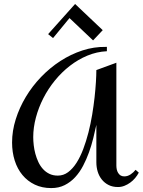

<svg xmlns="http://www.w3.org/2000/svg" viewBox="-20 -939 721 970"><path d="M681.2 -66.9Q673.8 -52.7 662.8 -39.6Q651.9 -26.4 637.9 -16.4Q624 -6.3 608.4 -0.2Q592.8 5.9 576.2 5.9Q548.8 5.9 528.6 -4.4Q508.3 -14.6 494.4 -32Q480.5 -49.3 473.6 -71.8Q466.8 -94.2 466.8 -119.1V-308.1Q460 -276.9 451.2 -241Q442.4 -205.1 429.7 -169.7Q417 -134.3 399.9 -101.6Q382.8 -68.8 359.6 -43.7Q336.4 -18.6 306.6 -3.7Q276.9 11.2 238.8 11.2Q192.4 11.2 155.8 -6.3Q119.1 -23.9 93.5 -54.7Q67.9 -85.4 54.4 -127.7Q41 -169.9 41 -219.2Q41 -277.8 59.6 -336.7Q78.1 -395.5 110.6 -449.7Q143.1 -503.9 187.7 -550.3Q232.4 -596.7 285.2 -630.9Q337.9 -665 396.2 -684.1Q454.6 -703.1 514.2 -702.1H520V-680.2Q468.8 -677.7 421.4 -658Q374 -638.2 332.8 -606.2Q291.5 -574.2 257.3 -532.2Q223.1 -490.2 199 -442.9Q174.8 -395.5 161.4 -345.2Q147.9 -294.9 147.9 -246.1Q147.9 -227.1 150.4 -205.3Q152.8 -183.6 158.7 -161.9Q164.6 -140.1 173.8 -120.4Q183.1 -100.6 197 -85.2Q210.9 -69.8 229.5 -60.8Q248 -51.8 272 -51.8Q300.8 -51.8 324.2 -69.3Q347.7 -86.9 366.7 -116.7Q385.7 -146.5 400.6 -186Q415.5 -225.6 426.8 -269.5Q438 -313.5 445.6 -359.1Q453.1 -404.8 457.8 -446.8Q462.4 -488.8 464.6 -524.7Q466.8 -560.5 466.8 -585L567.9 -622.1V-103Q567.9 -93.3 569.8 -83.5Q571.8 -73.7 576.7 -65.7Q581.5 -57.6 589.1 -52.7Q596.7 -47.9 607.9 -47.9Q625 -47.9 640.1 -58.1Q655.3 -68.4 665 -81.1ZM248 -746.6 223.1 -766.6 359.4 -918.9 499 -786.6 450.2 -734.9 331.1 -847.7Z"/></svg>

Font: Redressed
Style: Regular
Weight: 400
Designer: Astigmatic (AOETI)
Foundry: Astigmatic (AOETI)
Version: Version 1.000